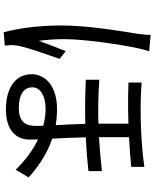

<svg xmlns="http://www.w3.org/2000/svg" viewBox="82 -886 836 1040"><g transform="rotate(90 500.0 -366.0)"><path d="M169 -764C169 -743 166 -716 163 -693C150 -612 118 -427 118 -282C118 -148 135 -39 155 32L227 26L224 -8C224 -20 226 -39 229 -52C239 -101 275 -202 299 -271L257 -304C241 -264 217 -203 201 -158C195 -207 192 -247 192 -295C192 -406 221 -598 240 -690C244 -708 252 -739 258 -756ZM662 -142C662 -89 642 -50 565 -50C496 -50 453 -74 453 -124C453 -166 499 -195 569 -195C600 -195 630 -191 661 -182C662 -166 662 -152 662 -142ZM907 -500C852 -494 790 -488 723 -484V-647C784 -650 839 -654 884 -659V-730C768 -713 586 -703 427 -715V-644C499 -641 577 -641 650 -644V-481C573 -479 492 -480 412 -486V-413C491 -409 573 -408 651 -410C652 -358 655 -300 658 -250C630 -254 602 -257 571 -257C441 -257 382 -189 382 -120C382 -27 463 20 572 20C679 20 736 -29 736 -109C736 -122 736 -137 735 -154C794 -126 850 -84 899 -33L941 -103C892 -147 823 -200 731 -231C728 -288 725 -352 724 -413C792 -416 855 -421 907 -427Z"/></g></svg>

Font: Source Han Sans KR Regular
Style: Regular
Weight: 400
Designer: Ryoko NISHIZUKA (kana & ideographs); Paul D. Hunt (Latin, Greek & Cyrillic); Wenlong ZHANG (bopomofo); Sandoll Communica
Foundry: Adobe Systems Incorporated
Version: Version 1.004;PS 1.004;hotconv 1.0.82;makeotf.lib2.5.63406